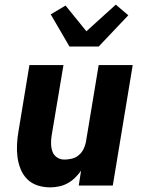

<svg xmlns="http://www.w3.org/2000/svg" viewBox="-20 -801 640 829"><path d="M197 8Q168 8 142 -0.5Q116 -9 97.5 -27.5Q79 -46 69 -71Q59 -96 55.5 -123Q52 -150 53.5 -178.5Q55 -207 60 -235L107 -520H254L203 -216Q200 -198 200.5 -180Q201 -162 206.5 -146.5Q212 -131 226 -121.5Q240 -112 258 -112Q274 -112 290.5 -116Q307 -120 320 -131Q333 -142 340.5 -157Q348 -172 351 -188L406 -520H553L467 0H320L330 -64Q318 -47 303.5 -33Q289 -19 271.5 -9.5Q254 0 234.5 4Q215 8 197 8ZM280 -600 199 -739 263 -777 353 -666 480 -781 534 -735 406 -600Z"/></svg>

Font: Iosevka Aile Heavy Oblique
Style: Regular
Weight: 900
Italic angle: -9°
Designer: Belleve Invis
Foundry: Belleve Invis
Version: Version 31.1.0; ttfautohint (v1.8.4)